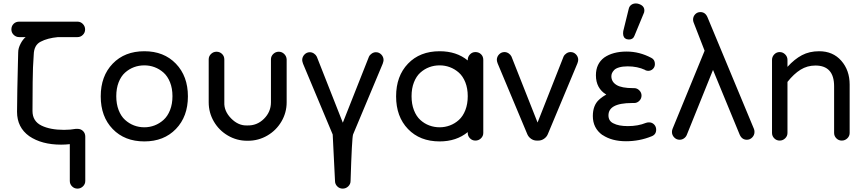

<svg xmlns="http://www.w3.org/2000/svg" viewBox="-20 -821 5085 1128"><path d="M92.8 -693.8H435.1Q453.6 -693.8 466.8 -680.2Q480 -666.5 480 -647.9Q480 -629.4 466.8 -616.2Q453.6 -603 435.1 -603H320.8Q258.8 -597.2 219.2 -576.2Q179.7 -556.6 178.2 -500Q174.8 -446.8 173.8 -424.1Q172.9 -401.4 171.9 -338.1Q170.9 -274.9 170.9 -168.9Q170.9 -108.9 224.1 -83Q275.4 -58.1 356 -58.1Q393.1 -58.1 425.8 -64H435.1Q455.1 -64 468 -51Q481 -38.1 481 -18.1V242.2Q481 260.7 467.3 273.9Q453.6 287.1 435.1 287.1Q416.5 287.1 403.3 273.9Q390.1 260.7 390.1 242.2V25.9Q364.3 28.8 338.9 28.8Q225.1 28.8 151.9 -21Q80.1 -72.3 80.1 -164.1Q80.1 -211.9 81.8 -296.1Q83.5 -380.4 85.2 -445.8Q86.9 -511.2 86.9 -513.2Q86.9 -537.1 100.6 -563.7Q114.3 -590.3 130.9 -603H92.8Q74.2 -603 60.5 -616.2Q46.9 -629.4 46.9 -647.9Q46.9 -668 59.8 -680.9Q72.8 -693.8 92.8 -693.8Z M828.1 9.8Q712.4 9.8 642.1 -63Q571.8 -135.7 571.8 -254.9Q571.8 -374 642.1 -447Q712.4 -520 828.1 -520Q942.9 -520 1013.4 -446.8Q1084 -373.5 1084 -254.9Q1084 -136.2 1013.4 -63.2Q942.9 9.8 828.1 9.8ZM828.1 -437Q795.9 -437 767.1 -426.3Q738.3 -415.5 714.6 -394.3Q690.9 -373 677 -337.4Q663.1 -301.8 663.1 -255.9Q663.1 -210 677 -174.1Q690.9 -138.2 714.6 -116.7Q738.3 -95.2 767.1 -84.2Q795.9 -73.2 828.1 -73.2Q859.4 -73.2 888.2 -84.2Q917 -95.2 940.9 -116.7Q964.8 -138.2 979 -174.1Q993.2 -210 993.2 -255.9Q993.2 -301.8 979 -337.4Q964.8 -373 940.9 -394.3Q917 -415.5 888.2 -426.3Q859.4 -437 828.1 -437Z M1664.1 -472.2V-220.2Q1664.1 -159.2 1633.5 -107.2Q1603 -55.2 1550.8 -24.7Q1498.5 5.9 1437 5.9H1431.6Q1370.6 5.9 1318.6 -24.7Q1266.6 -55.2 1236.3 -107.2Q1206.1 -159.2 1206.1 -220.2V-472.2Q1206.1 -490.7 1219.7 -503.9Q1233.4 -517.1 1252 -517.1Q1271 -517.1 1284.4 -504.2Q1297.9 -491.2 1297.9 -471.2V-469.2V-220.2Q1295.4 -168.5 1337.9 -125.2Q1380.4 -82 1431.6 -84Q1489.3 -82 1530.5 -122.8Q1571.8 -163.6 1571.8 -220.2V-472.2Q1571.8 -490.7 1585.4 -503.9Q1599.1 -517.1 1617.7 -517.1Q1636.2 -517.1 1649.7 -503.9Q1663.1 -490.7 1664.1 -472.2Z M2188.5 -514.2Q2207 -514.2 2220.2 -500.5Q2233.4 -486.8 2233.4 -467.8Q2233.4 -461.4 2228.5 -446.8L2054.2 -30.8Q2047.4 -9.8 2039.6 242.2Q2039.6 260.7 2025.9 273.9Q2012.2 287.1 1993.2 287.1Q1974.6 287.1 1961.4 273.9Q1948.2 260.7 1948.2 242.2L1934.6 -30.8L1760.3 -446.8Q1755.4 -461.4 1755.4 -467.8Q1755.4 -486.8 1768.6 -500.5Q1781.7 -514.2 1800.3 -514.2Q1813 -514.2 1824.5 -506.6Q1835.9 -499 1841.3 -487.8L1994.1 -100.1L2147.5 -487.8Q2152.8 -499 2164.3 -506.6Q2175.8 -514.2 2188.5 -514.2Z M2772.9 -515.1Q2793 -515.1 2806.2 -502.2Q2819.3 -489.3 2819.3 -469.2V-40Q2819.3 -21.5 2805.7 -8.3Q2792 4.9 2772.9 4.9Q2754.4 4.9 2741.2 -8.3Q2728 -21.5 2728 -40V-44.9Q2661.1 9.8 2563 9.8Q2446.8 9.8 2377 -63Q2307.1 -135.7 2307.1 -254.9Q2307.1 -374 2377 -447Q2446.8 -520 2563 -520Q2662.1 -520 2728 -465.8V-469.2Q2728 -487.8 2741.2 -501.5Q2754.4 -515.1 2772.9 -515.1ZM2563 -73.2Q2594.2 -73.2 2623 -84Q2651.9 -94.7 2675.8 -116.2Q2699.7 -137.7 2713.9 -173.8Q2728 -210 2728 -255.9Q2728 -301.8 2713.9 -337.4Q2699.7 -373 2675.8 -394.3Q2651.9 -415.5 2623 -426.3Q2594.2 -437 2563 -437Q2530.8 -437 2502 -426.3Q2473.1 -415.5 2449.5 -394.3Q2425.8 -373 2411.9 -337.4Q2397.9 -301.8 2397.9 -255.9Q2397.9 -209.5 2411.9 -173.6Q2425.8 -137.7 2449.5 -116.2Q2473.1 -94.7 2502 -84Q2530.8 -73.2 2563 -73.2Z M3377 -469.2Q3377 -461.4 3372.1 -448.2L3198.2 -32.2Q3191.4 -16.1 3176 -5.6Q3160.6 4.9 3143.1 4.9H3132.8Q3115.2 4.9 3100.1 -5.6Q3085 -16.1 3078.1 -32.2L2903.8 -448.2Q2898.9 -461.4 2898.9 -469.2Q2898.9 -487.8 2912.1 -501.5Q2925.3 -515.1 2943.8 -515.1Q2956.5 -515.1 2968 -507.6Q2979.5 -500 2984.9 -488.8L3138.2 -101.1L3291 -488.8Q3296.4 -500 3307.9 -507.6Q3319.3 -515.1 3332 -515.1Q3350.6 -515.1 3363.8 -501.5Q3377 -487.8 3377 -469.2Z M3793 -102.1Q3811 -102.1 3823 -89.6Q3835 -77.1 3835 -59.1Q3835 -30.3 3807.6 -20Q3736.8 8.8 3657.7 8.8Q3574.7 8.8 3520 -27.8H3519Q3462.9 -68.4 3462.9 -139.2Q3462.9 -201.7 3499 -234.9Q3519 -253.4 3542 -265.1Q3481 -302.2 3481 -378.9Q3481 -446.3 3529.8 -482.9Q3580.6 -518.1 3661.6 -518.1Q3736.8 -518.1 3806.6 -481Q3827.6 -470.7 3827.6 -444.8Q3827.6 -427.7 3816.2 -416.3Q3804.7 -404.8 3787.6 -404.8Q3780.3 -404.8 3770 -409.2V-410.2Q3724.6 -431.2 3668 -431.2Q3638.7 -431.2 3618.2 -425.3Q3597.7 -419.4 3588.4 -409.7Q3579.1 -399.9 3575.4 -391.1Q3571.8 -382.3 3571.8 -373Q3571.8 -340.3 3602.1 -321.8Q3631.8 -303.2 3700.7 -303.2H3706.1Q3723.1 -303.2 3736.1 -290Q3749 -276.9 3749 -259.8Q3749 -241.7 3736.1 -228.8Q3723.1 -215.8 3706.1 -215.8H3693.8Q3620.6 -215.8 3585.9 -195.8Q3554.7 -177.7 3554.7 -143.1Q3554.7 -109.9 3584 -96.2Q3614.3 -80.1 3668.9 -80.1Q3728.5 -80.1 3774.9 -99.1Q3783.7 -102.1 3793 -102.1ZM3765.6 -759.8Q3765.6 -748.5 3761.7 -742.2L3707 -609.9Q3699.2 -588.9 3674.8 -588.9Q3671.4 -588.9 3661.6 -590.8Q3640.6 -598.1 3640.6 -625Q3640.6 -635.3 3641.6 -638.2L3673.8 -769Q3677.2 -784.2 3688.7 -792.5Q3700.2 -800.8 3715.8 -800.8Q3724.1 -800.8 3732.9 -797.9Q3765.6 -787.1 3765.6 -759.8Z M4136.7 -719.2 4409.7 -63Q4412.6 -55.7 4412.6 -45.9Q4412.6 -27.3 4399.4 -13.7Q4386.2 0 4367.7 0Q4338.9 0 4325.7 -29.8L4168.9 -410.2L4014.6 -27.8Q4009.3 -15.6 3998 -7.8Q3986.8 0 3972.7 0Q3954.1 0 3940.9 -13.7Q3927.7 -27.3 3927.7 -45.9Q3927.7 -55.7 3931.6 -64.9L4119.6 -522.9L4054.7 -689.9Q4051.8 -697.3 4051.8 -706.1Q4051.8 -724.1 4064.2 -737.1Q4076.7 -750 4094.7 -750Q4124 -750 4136.7 -719.2Z M4971.7 -324.2V-40Q4971.7 -21.5 4958 -8.3Q4944.3 4.9 4925.3 4.9Q4906.7 4.9 4893.6 -8.3Q4880.4 -21.5 4880.4 -40V-314Q4880.4 -436 4770.5 -436Q4722.7 -436 4683.3 -411.6Q4644 -387.2 4606.4 -339.8V-40Q4606.4 -21.5 4592.8 -8.3Q4579.1 4.9 4560.5 4.9Q4542 4.9 4528.8 -8.3Q4515.6 -21.5 4515.6 -40V-469.2Q4515.6 -487.8 4528.8 -501.5Q4542 -515.1 4560.5 -515.1Q4579.1 -515.1 4592.8 -501.5Q4606.4 -487.8 4606.4 -469.2V-428.2Q4647.5 -473.6 4691.4 -496.8Q4735.4 -520 4792.5 -520Q4873.5 -520 4922.6 -464.1Q4971.7 -408.2 4971.7 -324.2Z"/></svg>

Font: Aka-Acid-Varela
Style: Regular
Weight: 400
Designer: Joe Prince, Avraham Cornfeld, Cyberella
Foundry: Joe Prince, Avraham Cornfeld, Cyberella
Version: Version 2.000; ttfautohint (v1.5.33-1714) -l 8 -r 50 -G 200 